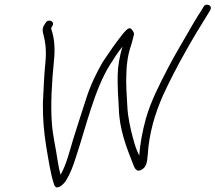

<svg xmlns="http://www.w3.org/2000/svg" viewBox="-20 -721 939 837"><path d="M168 -576C178 -538 183 -503 178 -449C172 -394 170 -328 167 -271C166 -204 172 -143 181 -85C191 -27 200 37 216 84C219 92 223 96 228 96C243 96 259 79 266 69C287 35 298 5 312 -39C356 -172 392 -331 459 -438C477 -467 494 -493 514 -518C501 -476 494 -432 493 -395C492 -344 495 -299 498 -249C500 -159 531 -79 558 -11C564 4 571 32 595 20C619 8 621 -13 624 -46C630 -142 656 -226 690 -304C747 -428 819 -553 887 -661L896 -676C910 -699 875 -711 866 -689L857 -674C850 -664 838 -645 821 -616C786 -554 744 -486 710 -420C677 -356 637 -279 616 -204C600 -146 590 -89 587 -43C575 -66 568 -88 560 -118C549 -158 537 -211 535 -259C533 -307 528 -352 531 -402C531 -438 538 -486 552 -525C557 -544 562 -560 564 -571C566 -579 555 -594 549 -597C539 -603 521 -580 513 -570C484 -534 456 -493 428 -451C402 -406 375 -352 356 -292L326 -199C317 -169 307 -141 299 -114C282 -57 269 -3 244 41C239 23 235 4 231 -22C224 -73 210 -128 206 -185C200 -264 206 -365 215 -454C221 -511 217 -554 204 -593C204 -596 203 -598 203 -599L208 -607C222 -630 187 -641 178 -620C168 -607 163 -594 168 -576Z"/></svg>

Font: Stray Cat
Style: Obl
Weight: 400
Version: Version 1.0